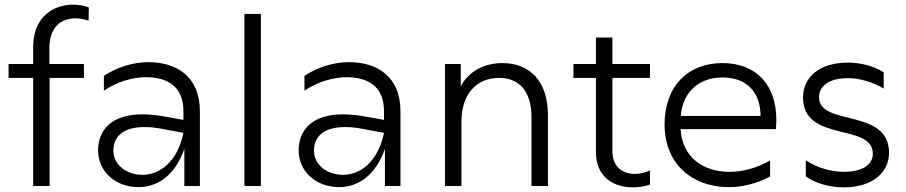

<svg xmlns="http://www.w3.org/2000/svg" viewBox="-20 -802 3905 828"><path d="M123 -599V-526H17V-466H123V0H194V-466H342V-526H193V-594C193 -688 246 -723 305 -723C324 -723 343 -719 362 -713L363 -770C344 -777 320 -782 296 -782C215 -782 123 -734 123 -599Z M775 0H842V-322C842 -474 739 -534 620 -534C554 -534 484 -512 428 -475V-411C482 -448 550 -469 610 -469C701 -469 771 -430 771 -323V-285L682 -301C650 -306 621 -309 595 -309C458 -309 403 -239 403 -153C403 -65 475 5 578 5C658 5 735 -45 775 -160ZM469 -152C469 -214 512 -254 603 -254C625 -254 648 -252 675 -247L771 -229C745 -103 668 -48 594 -48C526 -48 469 -91 469 -152Z M1034 0H1105V-742H1034Z M1640 0H1707V-322C1707 -474 1604 -534 1485 -534C1419 -534 1349 -512 1293 -475V-411C1347 -448 1415 -469 1475 -469C1566 -469 1636 -430 1636 -323V-285L1547 -301C1515 -306 1486 -309 1460 -309C1323 -309 1268 -239 1268 -153C1268 -65 1340 5 1443 5C1523 5 1600 -45 1640 -160ZM1334 -152C1334 -214 1377 -254 1468 -254C1490 -254 1513 -252 1540 -247L1636 -229C1610 -103 1533 -48 1459 -48C1391 -48 1334 -91 1334 -152Z M2147 -530C2066 -530 2001 -493 1967 -430V-526H1899V0H1970V-276C1970 -395 2033 -466 2133 -466C2219 -466 2272 -408 2272 -298V0H2343V-305C2343 -455 2262 -530 2147 -530Z M2783 -6V-67C2763 -58 2740 -52 2718 -52C2668 -52 2621 -80 2621 -150V-466H2783V-526H2621V-640H2550V-526H2453V-466H2550V-146C2550 -37 2628 6 2709 6C2734 6 2760 2 2783 -6Z M3122 5C3184 5 3245 -11 3301 -41V-110C3244 -77 3183 -61 3126 -61C3013 -61 2922 -123 2915 -245H3326C3327 -259 3328 -272 3328 -285C3328 -431 3246 -530 3095 -530C2945 -530 2846 -428 2846 -266C2846 -87 2974 5 3122 5ZM3260 -302H2916C2924 -407 2996 -468 3096 -468C3194 -468 3259 -411 3260 -302Z M3617 6C3748 6 3814 -62 3814 -143C3814 -338 3512 -255 3512 -383C3512 -429 3553 -465 3637 -465C3689 -465 3746 -447 3791 -420V-490C3755 -514 3696 -532 3638 -532C3507 -532 3443 -464 3443 -382C3443 -185 3744 -274 3744 -139C3744 -95 3705 -61 3618 -61C3562 -61 3501 -80 3455 -111V-41C3496 -12 3557 6 3617 6Z"/></svg>

Font: Chess Sans
Style: Regular
Weight: 400
Designer: Wolf Bōese
Foundry: Wolf Bōese
Version: Version 7.223;Glyphs 3.3 (3306)